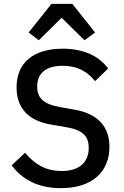

<svg xmlns="http://www.w3.org/2000/svg" viewBox="-20 -962 640 994"><path d="M295.1 12.1C456.7 12.1 546.5 -72.1 546.5 -201.7C546.5 -299 495 -371.4 366.5 -394.2L292.3 -407.3C203.5 -422.6 172.6 -456.3 172.6 -513.8C172.6 -584.5 219.5 -621.4 304.3 -621.4C383.5 -621.4 433.9 -589.5 472.3 -541.9L539.8 -607.6C492.2 -671.5 414.4 -709.9 304.7 -709.9C157.3 -709.9 65.7 -640.3 65.7 -509.9C65.7 -417.3 111.9 -339.1 245 -316.8L321.4 -304C407.3 -289.4 439.3 -258.2 439.3 -196.4C439.3 -120.4 389.6 -76.7 298.7 -76.7C221.9 -76.7 163 -107.2 109.7 -171.2L40.5 -106.2C92.7 -35.9 172.9 12.1 295.1 12.1ZM128.2 -793.7 180.8 -753.6 299 -870 417.3 -753.6 472.3 -793.7 354.4 -942.1H246.4Z"/></svg>

Font: Margiela Mono Medium
Style: Regular
Weight: 500
Designer: Mike Abbink, Paul van der Laan, Pieter van Rosmalen
Foundry: Bold Monday
Version: Version 2.003 2021